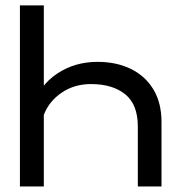

<svg xmlns="http://www.w3.org/2000/svg" viewBox="-20 -670 652 690"><path d="M475.3 -215.4V0H560.4V-231.3Q560.4 -300.6 531.1 -348.9Q501.9 -397.1 450.1 -422.4Q398.2 -447.7 330.7 -447.7Q248.4 -447.7 185.1 -405.2Q121.7 -362.7 98.2 -288.1L137.5 -257.2Q156.2 -306.1 201.7 -337Q247.2 -367.9 307 -367.9Q384.4 -367.9 429.8 -331.3Q475.3 -294.8 475.3 -215.4ZM51.6 -650.5V0H137.5V-650.5Z"/></svg>

Font: Overused Grotesk Light
Style: Regular
Weight: 300
Designer: RandomMaerks
Version: Version 0.005